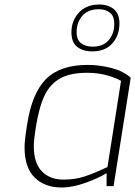

<svg xmlns="http://www.w3.org/2000/svg" viewBox="-20 -826 601 852"><path d="M89 -172Q89 -205 100 -271Q121 -411 183.5 -474.5Q246 -538 369 -538Q422 -538 475.5 -524Q529 -510 560 -481L484 0H453V-58Q423 -38 363 -16Q303 6 253 6Q179 6 134 -38Q89 -82 89 -172ZM457 -85 517 -467Q494 -481 454 -492Q414 -503 366 -503Q292 -503 247 -478Q202 -453 177.5 -401.5Q153 -350 139 -261Q130 -206 130 -177Q130 -103 165.5 -66Q201 -29 262 -29Q313 -29 355.5 -43Q398 -57 457 -85ZM297 -683Q297 -734 330 -770Q363 -806 421 -806Q460 -806 485 -785.5Q510 -765 510 -722Q510 -669 478.5 -633.5Q447 -598 390 -598Q348 -598 322.5 -618Q297 -638 297 -683ZM487 -720Q487 -755 467.5 -770Q448 -785 419 -785Q371 -785 345.5 -756Q320 -727 320 -683Q320 -649 340 -634Q360 -619 391 -619Q438 -619 462.5 -648Q487 -677 487 -720Z"/></svg>

Font: Exo ExtraLight
Style: Italic
Weight: 275
Italic angle: -9°
Designer: Natanael Gama
Foundry: Natanael Gama
Version: Version 1.500; ttfautohint (v1.6)